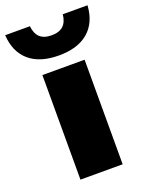

<svg xmlns="http://www.w3.org/2000/svg" viewBox="-201 -874 731 949"><g transform="rotate(-20 164.5 -399.0)"><path d="M53.5 0V-550H275.5V0ZM-52 -798H78Q82 -758.5 103 -738.8Q124 -719 164.5 -719Q205 -719 226 -738.8Q247 -758.5 251 -798H381Q375.5 -709 320 -661Q264.5 -613 164.5 -613Q64.5 -613 9 -661Q-46.5 -709 -52 -798Z"/></g></svg>

Font: Encode Sans Semi Expanded Black
Style: Regular
Weight: 900
Width: 6
Designer: Multiple Designers
Foundry: Impallari Type
Version: Version 2.000